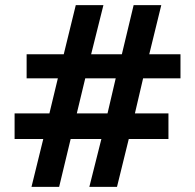

<svg xmlns="http://www.w3.org/2000/svg" viewBox="-20 -730 761 750"><path d="M685 -424H539L507 -287H638V-187H483L437 0H329L376 -187H256L211 0H103L149 -187H37V-287H173L206 -424H84V-518H229L276 -710H384L336 -518H456L502 -710H610L563 -518H685ZM400 -287 432 -424H313L280 -287Z"/></svg>

Font: Raleway
Style: Bold
Weight: 700
Designer: Matt McInerney, Pablo Impallari, Rodrigo Fuenzalida
Foundry: Matt McInerney, Pablo Impallari, Rodrigo Fuenzalida
Version: Version 4.026